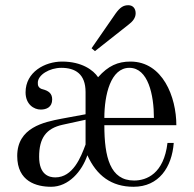

<svg xmlns="http://www.w3.org/2000/svg" viewBox="-20 -704 744 736"><path d="M331 -519 344 -508 472 -609C488 -621 500 -635 500 -653C500 -671 490 -684 472 -684C454 -684 441 -677 423 -652ZM46 -106C46 -8 120 12 176 12C243 12 294 -47 315 -109C350 -31 407 12 492 12C589 12 639 -63 646 -156H622C608 -38 542 -12 494 -12C402 -12 380 -102 380 -224H656C656 -332 604 -468 480 -468C432 -468 395 -452 356 -408C338 -435 294 -468 218 -468C152 -468 78 -428 78 -350C78 -304 110 -284 136 -284C158 -284 180 -293 180 -323C180 -346 166 -356 143 -362C137 -363 130 -368 128 -372C125 -377 125 -381 125 -387C125 -417 170 -444 215 -444C268 -444 308 -421 308 -351V-266L216 -249C148 -236 46 -215 46 -106ZM380 -252C380 -340 404 -444 476 -444C548 -444 570 -340 570 -252ZM130 -103C130 -174 156 -212 221 -226L308 -245V-150C290 -101 259.5 -24 192 -24C169 -24 130 -33 130 -103Z"/></svg>

Font: Old Standard
Style: Regular
Weight: 400
Designer: Alexey Kryukov <alexios@thessalonica.org.ru>
Version: Version 2.0